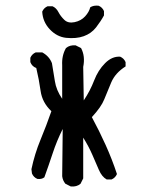

<svg xmlns="http://www.w3.org/2000/svg" viewBox="-20 -673 540 695"><path d="M236.3 2 216.8 -7.8Q207 -19.5 205.1 -35.2L207 -206.1Q185.5 -163.1 170.9 -118.7Q156.2 -74.2 140.6 -31.2Q130.9 -23.4 115.2 -25.4Q101.6 -31.2 95.7 -44.9L93.8 -60.5Q105.5 -116.2 127 -168Q148.4 -219.7 166 -270.5Q132.8 -301.8 127 -343.8Q121.1 -385.7 111.3 -426.8Q95.7 -432.6 89.8 -448.2V-463.9Q95.7 -477.5 109.4 -483.4H132.8Q158.2 -469.7 168 -444.3Q173.8 -411.1 178.7 -378.9Q183.6 -346.7 205.1 -315.4V-436.5Q203.1 -471.7 218.8 -499Q232.4 -510.7 253.9 -508.8L273.4 -499Q289.1 -469.7 281.2 -430.7L283.2 -309.6Q306.6 -344.7 320.8 -381.8Q335 -418.9 360.4 -444.3Q385.7 -469.7 415 -467.8Q428.7 -461.9 434.6 -448.2V-432.6Q397.5 -409.2 382.8 -375Q368.2 -340.8 357.4 -313.5Q346.7 -286.1 312.5 -249Q338.9 -200.2 362.3 -148.4Q385.7 -96.7 403.3 -43Q397.5 -29.3 383.8 -23.4H366.2Q348.6 -33.2 337.9 -58.1Q327.1 -83 314 -113.3Q300.8 -143.6 281.2 -174.8V-27.3L271.5 -7.8Q257.8 3.9 236.3 2ZM218.8 -536.1Q185.5 -540 160.2 -566.9Q134.8 -593.8 132.8 -630.9Q138.7 -644.5 152.3 -650.4H169.9Q183.6 -644.5 191.4 -629.4Q199.2 -614.3 212.9 -601.1Q226.6 -587.9 250 -592.8Q273.4 -597.7 288.1 -613.8Q302.7 -629.9 306.6 -646.5Q318.4 -654.3 336.9 -652.3Q350.6 -646.5 356.4 -632.8V-617.2Q344.7 -595.7 327.6 -573.7Q310.5 -551.8 283.2 -542Q255.9 -532.2 218.8 -536.1Z"/></svg>

Font: NaikaiFont
Style: Regular
Weight: 400
Version: Version 1.67